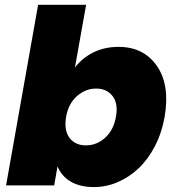

<svg xmlns="http://www.w3.org/2000/svg" viewBox="-20 -760 720 787"><path d="M287.1 -482.9Q316.9 -522.5 362.8 -545.2Q408.7 -567.9 465.8 -567.9Q568.8 -567.9 623 -490Q677.2 -412.1 654.8 -280.8Q643.1 -214.8 614.7 -160.4Q586.4 -106 547.6 -69.6Q508.8 -33.2 461.9 -13.2Q415 6.8 365.2 6.8Q307.6 6.8 269.5 -15.9Q231.4 -38.6 215.8 -78.1L202.1 0H4.9L136.2 -740.2H333ZM455.1 -280.8Q465.3 -335.4 441.4 -366.2Q417.5 -397 374 -397Q330.6 -397 295.4 -366Q260.3 -335 251 -280.8Q241.7 -225.6 265.1 -194.8Q288.6 -164.1 332 -164.1Q376 -164.1 410.6 -195.1Q445.3 -226.1 455.1 -280.8Z"/></svg>

Font: Poppins ExtraBold
Style: Italic
Weight: 800
Italic angle: -10°
Designer: Ninad Kale (Devanagari), Jonny Pinhorn (Latin)
Foundry: Indian Type Foundry
Version: Version 3.200;PS 1.000;hotconv 16.6.54;makeotf.lib2.5.65590